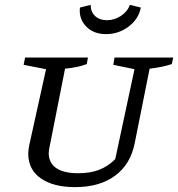

<svg xmlns="http://www.w3.org/2000/svg" viewBox="-20 -760 731 788"><path d="M288 8Q199 8 147.5 -28Q96 -64 96 -129Q96 -136 97 -145.5Q98 -155 100 -164L169 -476L77 -494L83 -524H341L336 -497Q318 -490 296.5 -485.5Q275 -481 247 -478L184 -160Q182 -150 181 -144Q180 -138 180 -132Q180 -91 211 -70Q242 -49 301 -49Q350 -49 386.5 -63Q423 -77 453 -107L532 -476L445 -494L450 -524H691L685 -497Q667 -491 646 -486.5Q625 -482 594 -478L533 -173Q516 -86 452.5 -39Q389 8 288 8ZM415 -620Q364 -620 333.5 -651.5Q303 -683 308 -729L352 -740Q352 -711 370.5 -694Q389 -677 419 -677Q449 -677 476 -694.5Q503 -712 513 -740L558 -729Q549 -682 508 -651Q467 -620 415 -620Z"/></svg>

Font: Piazzolla SC
Style: Italic
Weight: 400
Italic angle: -11.3°
Designer: Juan Pablo del Peral
Foundry: Huerta Tipografica
Version: Version 1.330